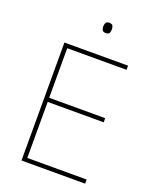

<svg xmlns="http://www.w3.org/2000/svg" viewBox="-164 -999 878 1092"><g transform="rotate(20 275.0 -453.5)"><path d="M488 0H103V-714H488V-689H129V-389H468V-364H129V-25H488ZM304 -907Q322 -907 326.5 -897.5Q331 -888 331 -876Q331 -863 326.5 -854Q322 -845 304 -845Q289 -845 284 -854Q279 -863 279 -876Q279 -888 284 -897.5Q289 -907 304 -907Z"/></g></svg>

Font: Noto Sans Kannada Thin
Style: Regular
Weight: 100
Designer: Jelle Bosma - Monotype Design Team
Foundry: Monotype Imaging Inc.
Version: Version 2.005; ttfautohint (v1.8.4.7-5d5b)